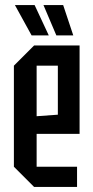

<svg xmlns="http://www.w3.org/2000/svg" viewBox="-20 -740 370 760"><path d="M35 -80V-480L115 -560H295V-210H125V-80H285V0H115ZM125 -280 209 -286V-480H125ZM230 -720 270 -600H203L152 -720ZM117 -720 173 -600H105L39 -720Z"/></svg>

Font: Tektur Condensed
Style: Regular
Weight: 400
Width: 3
Designer: Adam Jagosz
Foundry: Adam Jagosz
Version: Version 1.005;gftools[0.9.30]